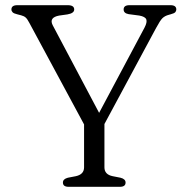

<svg xmlns="http://www.w3.org/2000/svg" viewBox="-20 -720 720 740"><path d="M464 -16.5Q464 0 442 0H244.5Q222.5 0 222.5 -16.5Q222.5 -30 241.5 -35L272.5 -41Q304 -48 304 -75V-240.5L93 -632Q85.5 -646.5 79.2 -652.2Q73 -658 61.5 -661L46 -665Q33 -668 28.5 -672.8Q24 -677.5 24 -683.5Q24 -700 47 -700H241Q266 -700 266 -683.5Q266 -669 240 -664.5L208 -660Q168 -652.5 183 -623L362 -285L537 -613.5Q548 -634.5 543.8 -645.2Q539.5 -656 517 -660L475.5 -665.5Q456.5 -669 456.5 -683.5Q456.5 -700 479 -700H637Q659.5 -700 659.5 -683.5Q659.5 -677.5 655.5 -673Q651.5 -668.5 638 -665L631 -663Q615.5 -659 606.2 -650Q597 -641 581.5 -612L382.5 -242V-75Q382.5 -47.5 414 -41L444.5 -35Q464 -30 464 -16.5Z"/></svg>

Font: Fraunces 9pt S050 Light
Style: Regular
Weight: 300
Version: Version 1.000; ttfautohint (v1.8.3)